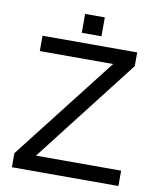

<svg xmlns="http://www.w3.org/2000/svg" viewBox="-88 -869 776 938"><g transform="rotate(10 300.0 -400.0)"><path d="M564 0H35.6V-69.8L435.1 -582.5H71.3V-658.7H541V-590.8L141.6 -76.2H564ZM257.8 -706.1V-799.8H355.5V-706.1Z"/></g></svg>

Font: Cousine
Style: Regular
Weight: 400
Monospace: yes
Designer: Steve Matteson
Foundry: Ascender Corporation
Version: Version 1.20